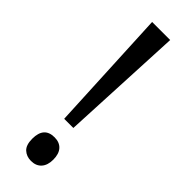

<svg xmlns="http://www.w3.org/2000/svg" viewBox="-247 -730 760 760"><g transform="rotate(45 133.5 -350.0)"><path d="M159.2 -196.8H107.9L83 -713.9H184.1ZM74.2 -51.8Q74.2 -118.2 132.8 -118.2Q161.1 -118.2 176.5 -101.1Q191.9 -84 191.9 -51.8Q191.9 -20.5 176.3 -3.2Q160.6 14.2 132.8 14.2Q107.4 14.2 90.8 -1.2Q74.2 -16.6 74.2 -51.8Z"/></g></svg>

Font: f0_51640 
Style: Regular
Weight: 400
Foundry: Ascender Corporation
Version: Version 1.10